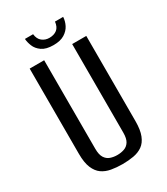

<svg xmlns="http://www.w3.org/2000/svg" viewBox="-183 -803 778 896"><g transform="rotate(-30 206.0 -355.0)"><path d="M206 12Q174 12 146 7Q118 2 97.5 -12.5Q77 -27 65 -55.5Q53 -84 53 -132V-591H131V-114Q131 -82 141.5 -65.5Q152 -49 169 -43Q186 -37 206 -37Q226 -37 243.5 -43Q261 -49 271.5 -65.5Q282 -82 282 -114V-591H358V-132Q358 -85 346.5 -56Q335 -27 314.5 -12.5Q294 2 266 7Q238 12 206 12ZM205 -630Q165 -630 143 -645.5Q121 -661 112.5 -682.5Q104 -704 103 -722H147Q150 -695 166.5 -682Q183 -669 205 -669Q230 -669 246 -681.5Q262 -694 265 -722H309Q308 -700 297.5 -679Q287 -658 264.5 -644Q242 -630 205 -630Z"/></g></svg>

Font: Alumni Sans Thin Medium
Style: Regular
Weight: 500
Version: Version 1.018